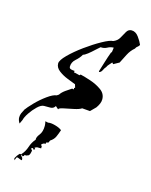

<svg xmlns="http://www.w3.org/2000/svg" viewBox="-86 -358 460 584"><g transform="rotate(15 144.0 -66.0)"><path d="M1 59Q-5 50 -5 41Q-5 34 -2.5 28Q0 22 3 17H4L3 16Q10 6 25.5 -10Q41 -26 59 -39Q77 -52 88 -53L94 -57Q99 -65 109.5 -72.5Q120 -80 128 -85L134 -84L133 -88L136 -90L133 -100Q123 -104 107.5 -110Q92 -116 79.5 -125.5Q67 -135 67 -148Q67 -158 85 -176Q103 -194 128.5 -212.5Q154 -231 177.5 -244Q201 -257 211 -257Q224 -262 230 -273Q236 -284 241.5 -293.5Q247 -303 257 -303Q270 -303 279.5 -290Q289 -277 293 -267Q292 -263 287.5 -260Q283 -257 281 -252Q269 -242 261.5 -227.5Q254 -213 247 -199L229 -189L226 -193H225Q221 -188 217 -184Q213 -180 211 -175Q207 -171 203.5 -163.5Q200 -156 194 -155L193 -157Q198 -173 203 -189.5Q208 -206 214 -222L216 -223L218 -238Q208 -238 199 -233Q190 -228 179 -229Q175 -226 165.5 -217Q156 -208 147 -201Q138 -194 133 -193Q127 -182 115.5 -172Q104 -162 104 -148Q104 -142 110 -140.5Q116 -139 121 -139V-133L123 -134L139 -130L142 -133Q155 -130 174.5 -123.5Q194 -117 209.5 -106Q225 -95 225 -77Q225 -70 222 -63Q219 -56 214 -49L198 -33L173 -35Q166 -30 149 -26.5Q132 -23 117.5 -20Q103 -17 103 -13L94 -21Q89 -12 79 -12Q69 -12 59 -12Q50 -12 38.5 -1Q27 10 18 23.5Q9 37 7 46ZM15 171 13 165Q18 155 25 148H30Q41 136 46 120.5Q51 105 61 94Q60 86 68.5 75.5Q77 65 77 46Q77 43 76.5 39.5Q76 36 75 32L84 34Q92 32 106.5 36Q121 40 128 46Q124 58 119.5 68Q115 78 104 85L101 92L94 94L93 99L89 98L82 102L81 106L84 107V115H71L64 118L67 122L63 125L60 121H56L55 124L59 129Q58 133 57 137.5Q56 142 53 145L45 148L41 147L39 151L35 153L32 148L31 152L36 158L37 165Q33 165 29 163Q25 161 20 160Q18 162 17 165.5Q16 169 15 171Z"/></g></svg>

Font: Kolker Brush
Style: Regular
Weight: 400
Designer: Robert E. Leuschke
Foundry: Robert E. Leuschke
Version: Version 1.010; ttfautohint (v1.8.3)